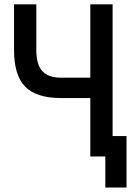

<svg xmlns="http://www.w3.org/2000/svg" viewBox="-20 -713 626 875"><path d="M460 141.6V-92.8H556.6V141.6ZM258.8 -266.1Q145.5 -266.1 94.7 -318.1Q43.9 -370.1 43.9 -485.8V-693.4H145.5V-485.8Q145.5 -419.4 172.6 -389.2Q199.7 -358.9 258.8 -358.9H400.4V-266.1ZM391.6 0V-693.4H493.2V0Z"/></svg>

Font: Cascadia Code
Style: Regular
Weight: 400
Designer: Aaron Bell
Foundry: Saja Typeworks
Version: Version 2404.023